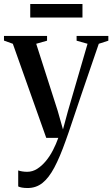

<svg xmlns="http://www.w3.org/2000/svg" viewBox="-29 -693 564 965"><path d="M110 252Q93.5 252 81.2 249.8Q69 247.5 62.5 244V163.5Q70 166.5 82.5 168.5Q95 170.5 107.5 170.5Q134.5 170.5 158 155.5Q181.5 140.5 201.8 116Q222 91.5 237.5 61.2Q253 31 264 0H203.5L35.5 -473L-9 -489V-512.5H207.5V-488.5L153 -473L261 -136L287.5 -42.5L312 -133L411 -473L356 -488.5V-512.5H515.5V-488.5L467.5 -473Q446 -409.5 423.5 -344.8Q401 -280 380.8 -220Q360.5 -160 343.8 -110.2Q327 -60.5 315.8 -27.2Q304.5 6 300.5 16Q272 96.5 244.2 148.8Q216.5 201 184.5 226.5Q152.5 252 110 252ZM385.5 -673V-605H123V-673Z"/></svg>

Font: Merriweather 120pt Medium
Style: Regular
Weight: 500
Version: Version 2.100